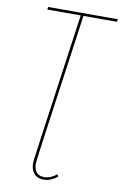

<svg xmlns="http://www.w3.org/2000/svg" viewBox="-96 -735 628 984"><g transform="rotate(10 218.0 -243.5)"><path d="M165 0 151.4 101.6Q146 140.6 159.9 161.1Q173.8 181.6 202.6 181.6Q236.8 181.6 268.1 155.8L274.9 166Q241.2 194.8 202.6 194.8Q167 194.8 149.2 169.7Q131.3 144.5 137.2 101.1L150.9 0L244.6 -667H70.8L72.8 -680.7H436L431.6 -667H258.8Z"/></g></svg>

Font: Fira Sans Compressed Hair
Style: Italic
Weight: 100
Width: 3
Italic angle: -8°
Designer: Carrois Corporate & Edenspiekermann AG
Foundry: Carrois Corporate GbR & Edenspiekermann AG
Version: Version 4.203;PS 004.203;hotconv 1.0.88;makeotf.lib2.5.64775